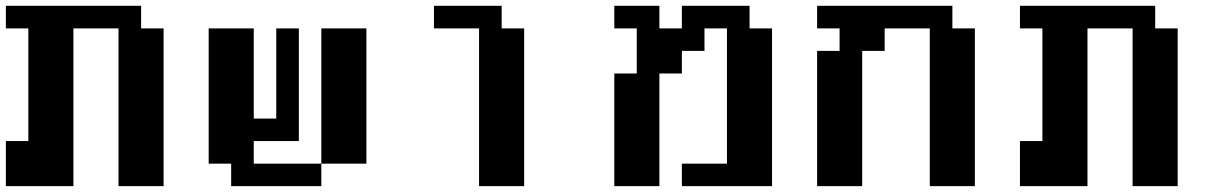

<svg xmlns="http://www.w3.org/2000/svg" viewBox="-20 -635 4191 655"><path d="M0 0V-153.8H76.7V-538.1H0V-615.2H461.4V-538.1H538.1V0H384.3V-538.1H230.5V0Z M768.6 0V-76.7H691.9V-538.1H845.7V-230.5H922.4V-538.1H999.5V-153.8H845.7V-76.7H1076.2V0ZM1076.2 -76.7V-538.1H1230V-76.7Z M1614.3 0V-538.1H1460.4V-615.2H1691.4V-538.1H1768.1V0Z M2075.7 0V-384.3H2152.3V-538.1H2075.7V-615.2H2229.5V-538.1H2306.2V-615.2H2537.1V-538.1H2613.8V0H2306.2V-76.7H2460V-538.1H2383.3V-461.4H2306.2V-384.3H2229.5V0Z M2767.6 0V-461.4H2844.2V-538.1H2767.6V-615.2H3229V-538.1H3305.7V0H3151.9V-538.1H2998V-461.4H2921.4V0Z M3459.5 0V-153.8H3536.1V-538.1H3459.5V-615.2H3920.9V-538.1H3997.6V0H3843.8V-538.1H3689.9V0Z"/></svg>

Font: Good Old DOS
Style: Regular
Weight: 400
Designer: Vasily Draigo
Foundry: Vasily Draigo
Version: 1.0